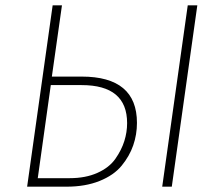

<svg xmlns="http://www.w3.org/2000/svg" viewBox="-20 -702 821 722"><path d="M287 -414Q495 -414 495 -240Q495 -196 481 -155.5Q467 -115 437.5 -79Q408 -43 354.5 -21.5Q301 0 230 0H82L178 -682H213L175 -414ZM686 -682H722L626 0H590ZM242 -32Q302 -32 346.5 -52Q391 -72 414 -105Q437 -138 447.5 -171.5Q458 -205 458 -239Q458 -382 287 -382H171L122 -32Z"/></svg>

Font: Fira Sans UltraLight
Style: Italic
Weight: 200
Italic angle: -8°
Designer: Carrois Corporate & Edenspiekermann AG
Foundry: Carrois Corporate GbR & Edenspiekermann AG
Version: Version 4.203;PS 004.203;hotconv 1.0.88;makeotf.lib2.5.64775